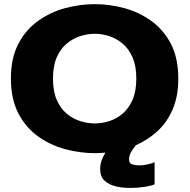

<svg xmlns="http://www.w3.org/2000/svg" viewBox="-20 -726 915 924"><path d="M436.5 11Q364.5 11 293.2 -8.2Q222 -27.5 163 -69.8Q104 -112 68.2 -180.8Q32.5 -249.5 32.5 -348Q32.5 -446.5 68.2 -514.8Q104 -583 163 -625.2Q222 -667.5 293.2 -686.8Q364.5 -706 436.5 -706Q507.5 -706 578.5 -686.8Q649.5 -667.5 708.2 -625.2Q767 -583 802.5 -514.8Q838 -446.5 838 -348Q838 -262.5 811 -199.8Q784 -137 737.8 -94.8Q691.5 -52.5 634.5 -27.5Q621 -12 611 5.5Q601 23 601 41.5Q601 60 616.2 65Q631.5 70 650 70Q667.5 70 691.5 64.8Q715.5 59.5 724 54.5V161Q707.5 168.5 674.8 173.5Q642 178.5 606 178.5Q570 178.5 537 170.8Q504 163 483 143.2Q462 123.5 462 88Q462 65 469.5 45Q477 25 487.5 8.5Q462 11 436.5 11ZM436.5 -132Q470.5 -132 505.5 -143Q540.5 -154 570 -179Q599.5 -204 617.8 -245.5Q636 -287 636 -348Q636 -408.5 617.8 -450Q599.5 -491.5 570 -516.2Q540.5 -541 505.5 -552.2Q470.5 -563.5 436.5 -563.5Q402 -563.5 366.5 -552.2Q331 -541 301 -516.2Q271 -491.5 253 -450Q235 -408.5 235 -348Q235 -287 253 -245.5Q271 -204 301 -179Q331 -154 366.5 -143Q402 -132 436.5 -132Z"/></svg>

Font: Trispace SemiExpanded ExtraBold
Style: Regular
Weight: 800
Width: 6
Designer: Tyler Finck
Foundry: Etcetera Type Company
Version: Version 1.210; ttfautohint (v1.8.3)